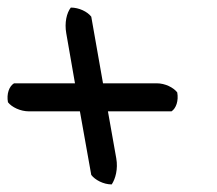

<svg xmlns="http://www.w3.org/2000/svg" viewBox="-37 -537 573 507"><path d="M-16 -267C-6 -254 17 -243 39 -243H174L204 -75C214 -62 236 -50 258 -50C268 -65 275 -91 270 -119L248 -243H416C428 -251 435 -271 431 -293C421 -306 399 -317 377 -317H235L204 -493C194 -506 172 -517 150 -517C139 -503 133 -477 138 -449L161 -317H0C-13 -309 -20 -289 -16 -267Z"/></svg>

Font: Snowfall
Style: OpObl
Weight: 400
Designer: Jasper
Foundry: Cannot Into Space Fonts
Version: Version 0.9